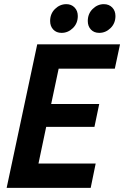

<svg xmlns="http://www.w3.org/2000/svg" viewBox="-20 -903 597 923"><path d="M12 0 159 -690H557L532 -573H262L226 -403H457L434 -293H202L165 -117H440L416 0ZM221 -802Q221 -837 244.5 -860Q268 -883 299 -883Q323 -883 338.5 -867Q354 -851 354 -826Q354 -791 330.5 -768Q307 -745 276 -745Q251 -745 236 -761Q221 -777 221 -802ZM402 -802Q402 -837 425.5 -860Q449 -883 479 -883Q504 -883 519.5 -867Q535 -851 535 -826Q535 -791 511.5 -768Q488 -745 457 -745Q432 -745 417 -761Q402 -777 402 -802Z"/></svg>

Font: Radio Canada Condensed SemiBold
Style: Italic
Weight: 600
Width: 3
Italic angle: -12°
Designer: Charles Daoud, Etienne Aubert Bonn, Alexandre Saumier Demers, Jacques Le Bailly
Foundry: Radio-Canada
Version: Version 2.104; ttfautohint (v1.8.4.7-5d5b);gftools[0.9.28.de